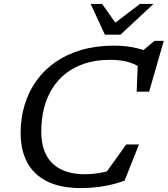

<svg xmlns="http://www.w3.org/2000/svg" viewBox="-20 -942 849 972"><path d="M590 -95.5 499.5 -44 619 -210.5H683.5L611 -28Q568.5 -11 511 -0.5Q453.5 10 389 10Q286.5 10 219 -23.5Q151.5 -57 118 -119.2Q84.5 -181.5 84.5 -268Q84.5 -344.5 105 -412Q125.5 -479.5 165 -534.2Q204.5 -589 261.8 -628.5Q319 -668 393.2 -689.5Q467.5 -711 557 -711Q590 -711 619.5 -707.5Q649 -704 675.5 -697.5Q702 -691 726 -682L697.5 -681L761.5 -735H809L735 -478H672L678 -634L690 -600.5Q654.5 -623 618 -631Q581.5 -639 536.5 -639Q466 -639 410 -620.8Q354 -602.5 312.2 -569.5Q270.5 -536.5 243 -491.2Q215.5 -446 202.2 -391.8Q189 -337.5 189 -276.5Q189 -204.5 214.8 -156.2Q240.5 -108 290 -84Q339.5 -60 409 -60Q453.5 -60 500 -69.5Q546.5 -79 590 -95.5ZM757 -922 590 -766.5H511L439 -922H497L571.5 -816.5H549.5L688.5 -922Z"/></svg>

Font: Newsreader 8pt
Style: Italic
Weight: 400
Italic angle: -17°
Version: Version 1.003